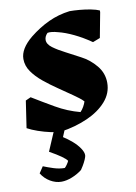

<svg xmlns="http://www.w3.org/2000/svg" viewBox="-80 -529 568 800"><g transform="rotate(-10 203.5 -129.0)"><path d="M150 12Q131 12 105.5 6.5Q80 1 54 -8Q28 -17 10 -27L27 -141L49 -151Q93 -124 141.5 -96Q190 -68 243 -54Q251 -62 257.5 -73.5Q264 -85 267 -95Q259 -104 248 -112Q237 -120 226 -128Q199 -147 168 -168Q137 -189 109.5 -211.5Q82 -234 64.5 -259Q47 -284 47 -313Q47 -356 99 -399Q139 -431 181 -450.5Q223 -470 271 -476Q289 -476 313 -474Q337 -472 360 -467.5Q383 -463 396 -457V-450L376 -344L345 -332Q309 -357 273.5 -374Q238 -391 209 -398Q181 -406 165 -403Q152 -390 152 -375Q152 -357 173 -341.5Q194 -326 224.5 -310.5Q255 -295 286 -278Q321 -260 347.5 -228Q374 -196 374 -155Q374 -111 343.5 -76.5Q313 -42 262 -19.5Q211 3 150 12ZM115 218Q91 218 68 204.5Q45 191 31 168L49 141Q66 148 90.5 156Q115 164 138 164Q142 161 148 152.5Q154 144 157 137Q146 120 85 86L132 -24H178L153 36Q172 48 190 63.5Q208 79 219.5 96Q231 113 231 126Q231 132 225.5 144.5Q220 157 213 168.5Q206 180 203 184Q184 199 160 208.5Q136 218 115 218Z"/></g></svg>

Font: Albura ExtraBold
Style: Italic
Weight: 758
Italic angle: -7°
Designer: Mercedes Jáuregui
Foundry: Omnibus-Type Team
Version: Version 1.000; ttfautohint (v1.8.3)